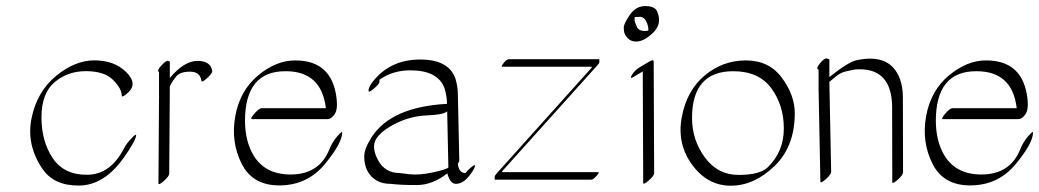

<svg xmlns="http://www.w3.org/2000/svg" viewBox="-20 -574 3388 626"><path d="M384.3 -90.3Q392.1 -105.5 408.4 -122.8Q424.8 -140.1 423.8 -131.8Q421.4 -113.3 383.3 -59.6Q319.8 30.3 237.5 31Q155.3 31.7 117.7 -24.4Q65.4 -102.1 82.8 -188.2Q100.1 -274.4 162.1 -325.9Q224.1 -377.4 288.6 -377.2Q353 -377 391.6 -338.9Q430.2 -300.8 396.5 -271Q377.4 -253.9 377 -262.2Q376.5 -285.6 348.4 -313.7Q320.3 -341.8 260.7 -342Q201.2 -342.3 158.2 -306.2Q115.2 -270 115.2 -191.4Q115.2 -112.8 152.1 -58.1Q189 -3.4 264.6 -4.2Q340.3 -4.9 384.3 -90.3Z M533.7 -319.8Q580.6 -375.5 623.8 -375.5Q667 -375.5 671.9 -342.8Q672.9 -335.4 655.3 -319.3Q637.7 -303.2 636.7 -310.5Q632.8 -340.3 599.6 -340.3Q566.4 -340.3 554 -324.2Q541.5 -308.1 537.6 -300.3Q532.7 -291 533.2 -290Q533.7 -289.1 533.7 -288.6L531.7 -7.8Q531.7 0.5 514.2 16.1Q496.6 31.7 496.6 23.4L498.5 -257.3Q498.5 -258.3 498.8 -260.3Q499 -262.2 498.5 -263.2V-339.4Q489.7 -342.8 506.1 -360.4Q522.5 -377.9 528.1 -375.7Q533.7 -373.5 533.7 -372.1Z M800.8 -78.1Q837.9 -3.9 930.2 -5.1Q1022.5 -6.3 1054.7 -88.9Q1063.5 -110.8 1079.8 -129.9Q1096.2 -148.9 1095.7 -141.1Q1094.7 -106 1038.6 -38.3Q982.4 29.3 893.3 30.5Q804.2 31.7 768.1 -39.8Q731.9 -111.3 747.1 -195.1Q762.2 -278.8 821.5 -328.1Q880.9 -377.4 942.9 -377Q1064 -377 1077.6 -251Q1081.5 -216.3 1070.6 -200.9Q1059.6 -185.5 1047.9 -185.5H802.2Q793.9 -185.5 809.3 -203.4Q824.7 -221.2 833 -221.2H1042.5Q1028.3 -341.8 911.6 -341.8Q778.8 -342.8 778.8 -179.7Q779.3 -120.1 800.8 -78.1Z M1466.8 25.4Q1447.3 25.4 1438.5 -8.8Q1390.1 28.8 1341.1 29.3Q1292 29.8 1252.4 25.4Q1201.2 25.4 1177.7 -17.1Q1167.5 -37.6 1167.5 -63.7Q1167.5 -89.8 1192.4 -127.9Q1256.3 -225.6 1437.5 -235.4Q1437 -260.7 1429.7 -285.2Q1408.7 -344.7 1317.9 -344.7Q1260.7 -344.7 1217.8 -314.5Q1216.8 -312 1217 -306.4Q1217.3 -300.8 1199.5 -285.4Q1181.6 -270 1181.6 -278.3Q1181.6 -293 1202.6 -316.4Q1257.8 -379.9 1350.3 -379.9Q1442.9 -379.9 1464.8 -317.9Q1472.2 -293 1472.7 -271.5L1477.5 -50.8Q1477.5 -46.4 1472.7 -40Q1476.1 -9.8 1497.6 -9.8Q1504.9 -19.5 1518.3 -30.3Q1531.7 -41 1527.8 -29.3Q1522.9 -15.6 1505.4 4.6Q1487.8 24.9 1466.8 25.4ZM1438 -210.9Q1425.3 -199.7 1372.8 -197.8Q1320.3 -195.8 1272.7 -172.6Q1225.1 -149.4 1207.3 -122.3Q1189.5 -95.2 1212.2 -52.5Q1234.9 -9.8 1283.7 -9.8Q1283.7 -9.8 1314.9 -5.9Q1346.7 -2.4 1389.6 -11.5Q1432.6 -20.5 1441.9 -27.8Z M1617.2 -356.4Q1612.8 -356.4 1622.3 -368.7Q1631.8 -380.9 1639.2 -380.9H1932.6Q1934.1 -380.9 1934.1 -379.4V-371.6Q1934.1 -367.7 1927.2 -360.4L1617.2 -15.6V-12.7H1930.2Q1936 -12.7 1925 -0.5Q1914.1 11.7 1908.2 11.7H1594.2Q1592.8 11.7 1592.8 10.7V2.9Q1592.8 -1 1599.6 -8.8L1909.2 -353.5V-356.4Z M2122.1 -537.6Q2140.1 -497.6 2110.1 -468Q2080.1 -438.5 2054.2 -438.5Q2028.3 -438.5 2016.6 -464.4Q2013.7 -471.7 2013.7 -484.1Q2013.7 -496.6 2033.4 -525.4Q2053.2 -554.2 2083.7 -554.2Q2114.3 -554.2 2122.1 -537.6ZM2093.8 -474.1Q2095.2 -485.8 2087.9 -502.4Q2080.6 -519 2066.4 -519Q2052.2 -519 2049.3 -518.6Q2048.8 -515.1 2048.8 -509.5Q2048.8 -503.9 2056.4 -486.6Q2064 -469.2 2093.8 -474.1ZM2064.5 -354 2099.1 -374.5Q2110.8 -381.3 2111.3 -373L2112.8 -9.3Q2112.8 -1 2095 14.6Q2077.1 30.3 2077.1 22L2075.7 -340.8H2075.2L2046.4 -323.7Q2031.2 -314.5 2040.3 -329.6Q2049.3 -344.7 2064.5 -354Z M2571.3 -205.1Q2571.3 -96.2 2505.1 -32.5Q2439 31.2 2363 31.5Q2287.1 31.7 2236.8 -36.6Q2186.5 -105 2202.9 -192.1Q2219.2 -279.3 2277.8 -328.1Q2336.4 -377 2412.1 -377Q2487.8 -377 2529.5 -320.1Q2571.3 -263.2 2571.3 -205.1ZM2370.6 -341.8Q2236.3 -341.8 2236.3 -189Q2236.3 -117.7 2278.3 -60.5Q2320.3 -3.4 2389.2 -3.7Q2458 -3.9 2483.4 -28.8Q2535.6 -79.6 2535.6 -155Q2535.6 -230.5 2494.9 -286.1Q2454.1 -341.8 2370.6 -341.8Z M2648.9 -284.2V-347.2Q2638.7 -349.6 2653.3 -367.4Q2668 -385.3 2676 -383.3Q2684.1 -381.3 2684.1 -379.9V-322.8Q2745.6 -371.6 2771.5 -377.4Q2883.3 -401.9 2914.6 -315.4Q2923.3 -290.5 2923.8 -258.8L2924.3 -11.7Q2924.3 -3.4 2906.7 12.2Q2889.2 27.8 2889.2 19.5L2888.7 -227.5Q2886.7 -348.1 2782.7 -348.1Q2768.1 -348.1 2762 -346.4Q2755.9 -344.7 2738.5 -341.3Q2721.2 -337.9 2703.1 -323Q2685.1 -308.1 2684.1 -307.1L2689.9 -13.7Q2689.9 -5.4 2672.4 10.3Q2654.8 25.9 2654.8 17.6Z M3053.2 -78.1Q3090.3 -3.9 3182.6 -5.1Q3274.9 -6.3 3307.1 -88.9Q3315.9 -110.8 3332.3 -129.9Q3348.6 -148.9 3348.1 -141.1Q3347.2 -106 3291 -38.3Q3234.9 29.3 3145.8 30.5Q3056.6 31.7 3020.5 -39.8Q2984.4 -111.3 2999.5 -195.1Q3014.6 -278.8 3074 -328.1Q3133.3 -377.4 3195.3 -377Q3316.4 -377 3330.1 -251Q3334 -216.3 3323 -200.9Q3312 -185.5 3300.3 -185.5H3054.7Q3046.4 -185.5 3061.8 -203.4Q3077.1 -221.2 3085.4 -221.2H3294.9Q3280.8 -341.8 3164.1 -341.8Q3031.2 -342.8 3031.2 -179.7Q3031.7 -120.1 3053.2 -78.1Z"/></svg>

Font: ML-NILA02
Style: Regular
Weight: 400
Version: Version ML-NILA02 1.0